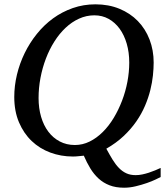

<svg xmlns="http://www.w3.org/2000/svg" viewBox="-20 -707 762 887"><path d="M577.1 -418Q577.1 -465.3 565.4 -505.4Q553.7 -545.4 532.5 -574.5Q511.2 -603.5 481.7 -619.9Q452.1 -636.2 416 -636.2Q378.9 -636.2 345.2 -620.8Q311.5 -605.5 283 -578.6Q254.4 -551.8 231.2 -515.1Q208 -478.5 191.9 -436Q175.8 -393.6 167 -347.2Q158.2 -300.8 158.2 -253.9Q158.2 -207 169.9 -167.2Q181.6 -127.4 203.4 -98.6Q225.1 -69.8 256.1 -53.5Q287.1 -37.1 326.2 -37.1Q361.8 -37.1 394.3 -53.2Q426.8 -69.3 454.8 -97.2Q482.9 -125 505.4 -162.4Q527.8 -199.7 543.9 -241.9Q560.1 -284.2 568.6 -329.3Q577.1 -374.5 577.1 -418ZM722.2 110.8Q716.3 113.8 699.2 122.1Q682.1 130.4 658.2 138.7Q634.3 147 606.9 153.6Q579.6 160.2 553.2 160.2Q514.6 160.2 485.8 148.9Q457 137.7 435.3 117.7Q413.6 97.7 397.2 70.8Q380.9 43.9 367.2 12.2Q356 13.2 342.5 14.6Q329.1 16.1 316.9 16.1Q261.7 16.1 212.4 -2.2Q163.1 -20.5 126.2 -55.7Q89.4 -90.8 67.6 -142.1Q45.9 -193.4 45.9 -258.8Q45.9 -310.5 58.3 -362.3Q70.8 -414.1 94 -461.7Q117.2 -509.3 150.4 -550.5Q183.6 -591.8 225.1 -622.1Q266.6 -652.3 316.2 -669.7Q365.7 -687 420.9 -687Q481.9 -687 531.7 -666.5Q581.5 -646 616.7 -609.9Q651.9 -573.7 670.9 -524.4Q689.9 -475.1 689.9 -418Q689.9 -391.1 686.5 -358.4Q683.1 -325.7 674.3 -290.3Q665.5 -254.9 649.9 -218.3Q634.3 -181.6 609.9 -146.2Q585.4 -110.8 551.3 -78.6Q517.1 -46.4 471.2 -20Q486.3 7.8 500 30.3Q513.7 52.7 529.3 68.8Q544.9 85 563.5 93.5Q582 102.1 606.9 102.1Q621.6 102.1 637 98.9Q652.3 95.7 667.5 90.8Q682.6 85.9 696.5 80.1Q710.4 74.2 722.2 68.8Z"/></svg>

Font: Charis SIL
Style: Italic
Weight: 400
Italic angle: -11°
Foundry: SIL International
Version: Version 4.112